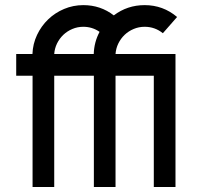

<svg xmlns="http://www.w3.org/2000/svg" viewBox="-20 -735 790 757"><path d="M622.1 -604Q590.8 -629.4 550.3 -629.4Q527.3 -629.4 507.1 -620.8Q486.8 -612.3 471.4 -597.7Q456.1 -583 446.5 -563.5Q437 -543.9 435.5 -522H671.9V2.4H586.4V-436.5H435.5V2.4H350.1V-436.5H193.8V2.4H108.4V-436.5H43.9V-522H107.9Q109.4 -562 126 -597.2Q142.6 -632.3 169.7 -658.4Q196.8 -684.6 232.7 -699.7Q268.6 -714.8 308.6 -714.8Q376.5 -714.8 428.7 -674.3Q481.9 -714.8 550.3 -714.8Q623 -714.8 678.2 -668ZM308.6 -629.4Q285.6 -629.4 265.4 -620.8Q245.1 -612.3 229.7 -597.7Q214.4 -583 204.8 -563.5Q195.3 -543.9 193.8 -522H349.6Q351.1 -569.3 372.6 -609.4Q343.8 -629.4 308.6 -629.4Z"/></svg>

Font: Proletarsk
Style: Regular
Weight: 400
Designer: Peter Wiegel, original typeface by Carl Albert Fahrenwaldt 1901
Foundry: Peter Wiegel
Version: Version 1.000 2010 initial release